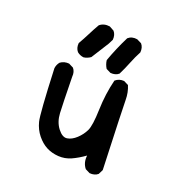

<svg xmlns="http://www.w3.org/2000/svg" viewBox="-109 -648 718 764"><g transform="rotate(20 250.0 -265.5)"><path d="M352.5 23.4 333 13.7Q315.4 -7.8 319.3 -39.1Q292 -19.5 266.1 -7.8Q240.2 3.9 211.9 2Q183.6 0 161.1 -11.7Q138.7 -23.4 120.1 -46.4Q101.6 -69.3 93.8 -99.6Q85.9 -129.9 78.1 -321.3Q80.1 -336.9 89.8 -348.6Q105.5 -360.4 127 -358.4L146.5 -348.6Q158.2 -335 156.2 -313.5Q158.2 -197.3 160.2 -160.6Q162.1 -124 181.6 -98.6Q201.2 -73.2 220.7 -76.2Q240.2 -79.1 259.3 -96.7Q278.3 -114.3 289.1 -136.7Q299.8 -159.2 301.8 -226.6Q303.7 -293.9 319.3 -356.4Q335 -370.1 356.4 -368.2L376 -358.4Q387.7 -331.1 387.7 -298.8Q387.7 -266.6 397.5 -5.9L387.7 13.7Q374 25.4 352.5 23.4ZM293.9 -379.9 274.4 -389.6Q264.6 -405.3 262.7 -422.9Q272.5 -450.2 284.2 -477.5Q295.9 -504.9 309.6 -532.2Q325.2 -545.9 348.6 -542L368.2 -532.2Q379.9 -518.6 377.9 -497.1Q364.3 -471.7 353.5 -444.3Q342.8 -417 329.1 -389.6Q315.4 -377.9 293.9 -379.9ZM171.9 -401.4Q156.2 -403.3 144.5 -413.1Q132.8 -426.8 134.8 -448.2Q148.4 -471.7 160.2 -495.1Q171.9 -518.6 185.5 -542Q203.1 -556.6 228.5 -552.7L248 -542Q259.8 -528.3 257.8 -506.8L248 -487.3Q222.7 -446.3 201.2 -413.1Q187.5 -403.3 171.9 -401.4Z"/></g></svg>

Font: JasonHandwriting1
Style: Regular
Weight: 400
Version: Version 1.48.20